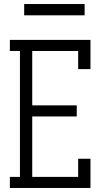

<svg xmlns="http://www.w3.org/2000/svg" viewBox="-20 -933 540 953"><path d="M29 0V-55H79V-680H29V-735H429V-590H368V-680H140V-410H361V-355H140V-55H368V-145H429V0ZM100 -857V-913H400V-857Z"/></svg>

Font: Iosevka Slab Light
Style: Regular
Weight: 300
Monospace: yes
Designer: Belleve Invis
Foundry: Belleve Invis
Version: Version 11.1.0; ttfautohint (v1.8.3)